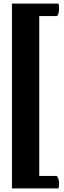

<svg xmlns="http://www.w3.org/2000/svg" viewBox="-20 -798 358 1076"><path d="M47 258V-778H308Q311 -766 311 -751Q311 -720 300 -708H200V188H298Q305 195 308 207Q311 219 311 231Q311 246 308 258Z"/></svg>

Font: Petrona ExtraBold
Style: Regular
Weight: 800
Designer: Ringo R. Seeber
Foundry: Ringo R. Seeber
Version: Version 2.001; ttfautohint (v1.8.3)